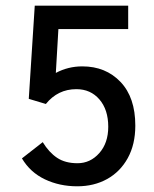

<svg xmlns="http://www.w3.org/2000/svg" viewBox="-20 -643 540 674"><path d="M251 11Q189 11 137.5 -13.5Q86 -38 57 -87L130 -144Q152 -108 180.5 -89Q209 -70 252 -70Q297 -70 328.5 -105.5Q360 -141 360 -198Q360 -258 329 -294Q298 -330 248 -330Q183 -330 141 -278L81 -296L102 -623H430V-541H185L176 -387Q219 -410 269 -410Q351 -410 403 -355.5Q455 -301 455 -202Q455 -136 428.5 -88Q402 -40 356 -14.5Q310 11 251 11Z"/></svg>

Font: Inconsolata SemiBold
Style: Regular
Weight: 600
Monospace: yes
Designer: Raph Levien, Cyreal, Brenton Simpson
Foundry: Raph Levien, Cyreal, Google
Version: Version 3.100; ttfautohint (v1.8.4.7-5d5b)